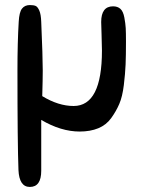

<svg xmlns="http://www.w3.org/2000/svg" viewBox="-20 -522 572 759"><path d="M54 -436Q56 -474 67 -488Q78 -502 98 -502Q113 -502 121 -498.5Q129 -495 135.5 -480Q142 -465 143 -435Q149 -297 149 -243Q149 -210 147 -142Q211 -103 271 -103Q383 -103 383 -322Q383 -346 381.5 -384.5Q380 -423 380 -435Q380 -497 427 -497Q445 -497 456 -487Q467 -477 471.5 -453Q476 -429 477 -411Q478 -393 478 -357Q478 -303 476.5 -267Q475 -231 469.5 -185.5Q464 -140 451.5 -111Q439 -82 419.5 -55Q400 -28 368.5 -15Q337 -2 295 -2Q221 -2 143 -48V153Q143 217 98 217Q56 217 53 150Q49 43 49 -244Q49 -354 54 -436Z"/></svg>

Font: Sniglet
Style: Regular
Weight: 400
Designer: Haley Fiege
Foundry: Haley Fiege, Pablo Impallari, Brenda Gallo
Version: Version 2.000